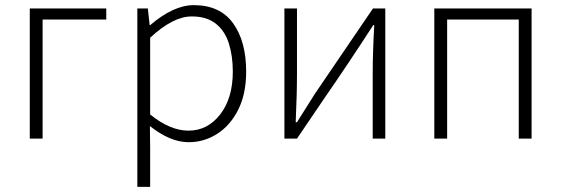

<svg xmlns="http://www.w3.org/2000/svg" viewBox="-20 -543 2186 748"><path d="M146 -3H96V-510H394V-467H146Z M565 185H515V-510H556L563 -445H565Q656 -523 735 -523Q837 -523 888 -452.5Q939 -382 939 -264Q939 -177 908 -115.5Q877 -54 826 -21.5Q775 11 715 11Q643 11 564 -52L565 33ZM714 -34Q789 -34 838 -97.5Q887 -161 887 -264Q887 -325 871.5 -374Q856 -423 820.5 -451Q785 -479 727 -479Q654 -479 565 -396V-97Q643 -34 714 -34Z M1481 -3H1432V-253Q1432 -337 1438 -445H1434Q1337 -295 1236 -149L1137 -3H1088V-510H1137V-258Q1137 -175 1132 -67H1137Q1178 -133 1207 -178L1433 -510H1481Z M2051 -3H2001V-467H1722V-3H1672V-510H2051Z"/></svg>

Font: LXGW 975 Gothic SC 200W
Style: Regular
Weight: 200
Version: Version 2.01;February 25, 2021